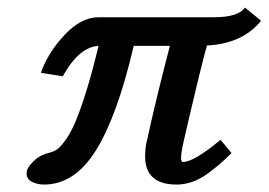

<svg xmlns="http://www.w3.org/2000/svg" viewBox="-20 -479 715 511"><path d="M548.8 -433.1Q614.7 -433.1 631.8 -459L674.8 -423.8Q626 -362.8 530.8 -357.9Q517.1 -311.5 470.2 -108.9Q461.9 -73.2 461.9 -59.1Q461.9 -47.9 466.8 -47.9Q496.1 -47.9 566.9 -106.9L596.2 -71.8Q579.1 -54.7 567.6 -44.7Q556.2 -34.7 535.4 -19Q514.6 -3.4 493.2 4.4Q471.7 12.2 450.2 12.2Q366.2 12.2 366.2 -63Q366.2 -86.9 372.1 -108.9Q395 -214.8 432.1 -356.9H335.9Q292.5 -170.9 235.6 -79.3Q178.7 12.2 97.2 12.2Q80.1 12.2 65.4 5.1Q50.8 -2 50.8 -18.1Q50.8 -19.5 51.3 -22Q51.8 -24.4 51.8 -25.9Q55.7 -37.1 71.8 -52.2Q87.9 -67.4 113.8 -73.2Q123 -75.7 131.1 -80.8Q139.2 -85.9 152.6 -103.8Q166 -121.6 178.7 -150.1Q191.4 -178.7 208.3 -231.9Q225.1 -285.2 242.2 -356.9Q190.4 -354 147 -275.9L88.9 -285.2Q106.9 -337.9 151.4 -385.5Q195.8 -433.1 242.2 -433.1Z"/></svg>

Font: Linux Libertine
Style: Bold Italic
Weight: 700
Italic angle: -11.5°
Designer: Philipp H. Poll
Foundry: Philipp H. Poll
Version: Version 4.0.5